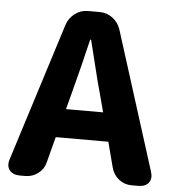

<svg xmlns="http://www.w3.org/2000/svg" viewBox="-53 -792 757 840"><g transform="rotate(5 325.5 -371.5)"><path d="M65 0Q34 0 19.5 -19Q5 -38 15 -68L207 -675Q217 -705 242.5 -724Q268 -743 299 -743H351Q383 -743 408 -724Q433 -705 443 -675L635 -68Q645 -38 631 -19Q617 0 585 0H556Q524 0 499.5 -19.5Q475 -39 467 -70L438 -181H207L178 -70Q171 -39 146 -19.5Q121 0 89 0ZM241 -307H404L385 -379Q369 -435 354 -498Q339 -561 324 -619H320Q306 -560 290.5 -497.5Q275 -435 260 -379Z"/></g></svg>

Font: Chiron GoRound TC EB
Style: Regular
Weight: 700
Designer: Ryoko NISHIZUKA 西塚涼子 (kana, bopomofo & ideographs); Paul D. Hunt (Latin, Greek & Cyrillic); Sandoll Communications 산돌커뮤니
Foundry: Adobe
Version: Version 1.000;hotconv 1.1.1;makeotfexe 2.6.0